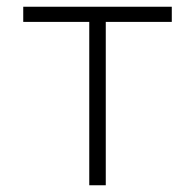

<svg xmlns="http://www.w3.org/2000/svg" viewBox="-20 -550 579 570"><path d="M245 0V-485H49V-530H490V-485H294V0Z"/></svg>

Font: Geist ExtLt
Style: Regular
Weight: 400
Designer: Basement.studio, Andrés Briganti, Mateo Zaragoza
Foundry: Basement.studio, Vercel, Andrés Briganti, Guido Ferreyra, Mateo Zaragoza
Version: Version 1.401